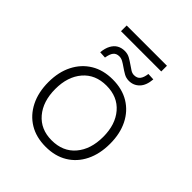

<svg xmlns="http://www.w3.org/2000/svg" viewBox="-210 -887 1025 1025"><g transform="rotate(45 303.0 -374.0)"><path d="M304 8Q232 8 180 -23.5Q128 -55 99 -112.5Q70 -170 70 -247Q70 -323 99 -380Q128 -437 180 -468.5Q232 -500 303 -500Q375 -500 427 -468.5Q479 -437 507.5 -380Q536 -323 536 -247Q536 -170 507.5 -112.5Q479 -55 427 -23.5Q375 8 304 8ZM302 -39Q387 -39 435.5 -96Q484 -153 484 -247Q484 -340 435.5 -396.5Q387 -453 303 -453Q219 -453 170.5 -396.5Q122 -340 122 -247Q122 -153 170.5 -96Q219 -39 302 -39ZM152 -713V-756H456V-713ZM191 -553 153 -555Q156 -588 168 -610Q180 -632 198.5 -642.5Q217 -653 241 -653Q263 -653 280 -643.5Q297 -634 314 -622Q329 -611 341.5 -603.5Q354 -596 367 -596Q390 -596 401.5 -610.5Q413 -625 417 -655L456 -653Q452 -604 428 -579.5Q404 -555 369 -555Q348 -555 330.5 -565Q313 -575 296 -587Q282 -597 268.5 -604.5Q255 -612 241 -612Q219 -612 207.5 -598Q196 -584 191 -553Z"/></g></svg>

Font: Nunito Sans 7pt ExtraLight
Style: Regular
Weight: 250
Designer: Vernon Adams
Foundry: Vernon Adams
Version: Version 3.101;gftools[0.9.27]